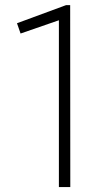

<svg xmlns="http://www.w3.org/2000/svg" viewBox="-20 -736 396 756"><path d="M211.9 -656.2 61 -604 46.9 -644.5 240.2 -715.8H256.3L256.8 0.5H211.9Z"/></svg>

Font: Selawik Light
Style: Regular
Weight: 300
Designer: Aaron Bell
Foundry: Microsoft Corporation
Version: Version 1.01